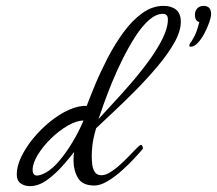

<svg xmlns="http://www.w3.org/2000/svg" viewBox="-20 -632 738 653"><path d="M82 1Q63 1 50 -8.5Q37 -18 37 -39Q37 -67 52.5 -99Q68 -131 93.5 -162Q119 -193 150.5 -218.5Q182 -244 214.5 -258.5Q247 -273 275 -272Q286 -302 304 -345Q322 -388 346 -434.5Q370 -481 399.5 -521.5Q429 -562 463.5 -587Q498 -612 536 -612Q563 -612 579 -599Q595 -586 595 -558Q595 -526 573 -487Q551 -448 516 -406.5Q481 -365 441.5 -325Q402 -285 366 -251.5Q330 -218 307 -196Q297 -162 294.5 -140Q292 -118 292 -102Q292 -90 293.5 -74.5Q295 -59 302 -47.5Q309 -36 325 -36Q341 -36 361 -50Q381 -64 401 -83.5Q421 -103 436 -119Q451 -135 458 -139H460Q463 -139 465 -133.5Q467 -128 465 -125Q456 -114 437 -93.5Q418 -73 394 -51.5Q370 -30 345.5 -15.5Q321 -1 301 -1Q260 -1 245 -27Q230 -53 230 -86Q230 -94 230.5 -101Q231 -108 232 -115Q216 -94 192 -67Q168 -40 139.5 -19.5Q111 1 82 1ZM315 -227Q332 -246 361 -277Q390 -308 423 -346Q456 -384 485 -423.5Q514 -463 532.5 -500Q551 -537 551 -566Q551 -585 534 -585Q511 -585 487 -564Q463 -543 440.5 -508Q418 -473 397.5 -432Q377 -391 360.5 -350.5Q344 -310 332.5 -277.5Q321 -245 315 -227ZM136 -45Q159 -58 182.5 -86Q206 -114 227.5 -150Q249 -186 264 -222Q240 -222 210 -204.5Q180 -187 153 -160.5Q126 -134 108.5 -105.5Q91 -77 91 -54Q91 -35 106 -35Q117 -35 136 -45ZM628 -473Q624 -473 624 -477Q624 -483 630 -489Q633 -494 641 -508.5Q649 -523 658 -557Q643 -560 643 -582Q643 -595 651 -603.5Q659 -612 672 -612Q698 -612 698 -584Q698 -574 691.5 -555.5Q685 -537 675 -518Q665 -499 652.5 -486Q640 -473 628 -473Z"/></svg>

Font: Corinthia
Style: Bold
Weight: 700
Designer: Robert E. Leuschke
Foundry: Robert E. Leuschke
Version: Version 1.013; ttfautohint (v1.8.3)